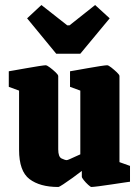

<svg xmlns="http://www.w3.org/2000/svg" viewBox="-20 -733 553 765"><path d="M212 12Q139 12 97.5 -19.5Q56 -51 56 -136V-372L15 -387V-449Q15 -449 35.5 -452.5Q56 -456 83.5 -461Q111 -466 134 -469.5Q157 -473 162 -473Q167 -473 179 -464Q191 -455 201.5 -445Q212 -435 212 -430V-138Q212 -108 225.5 -101.5Q239 -95 246 -95Q249 -95 259 -99.5Q269 -104 281 -109.5Q293 -115 300 -118V-372L259 -387V-449Q259 -449 279.5 -452.5Q300 -456 327.5 -461Q355 -466 378 -469.5Q401 -473 407 -473Q412 -473 423.5 -464Q435 -455 445.5 -445Q456 -435 456 -430V-87L498 -72V-9Q498 -9 477 -6Q456 -3 427 1.5Q398 6 374 9Q350 12 344 12Q341 12 331.5 3.5Q322 -5 314 -15Q306 -25 306 -29V-52Q291 -40 270 -25Q249 -10 232.5 1Q216 12 212 12ZM204 -519 88 -660 145 -713 248 -632H257L359 -713L417 -660L300 -519Z"/></svg>

Font: Grenze Gotisch Black
Style: Regular
Weight: 900
Designer: Renata Polastri
Foundry: Omnibus-Type
Version: Version 1.001